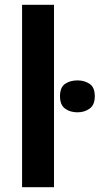

<svg xmlns="http://www.w3.org/2000/svg" viewBox="-20 -780 415 800"><path d="M205 0H72V-760H205ZM303 -445Q332 -445 353.5 -430.5Q375 -416 375 -379Q375 -343 353.5 -327.5Q332 -312 303 -312Q272 -312 251 -327.5Q230 -343 230 -379Q230 -416 251 -430.5Q272 -445 303 -445Z"/></svg>

Font: Noto Sans Display SemiBold
Style: Regular
Weight: 600
Designer: Monotype Design Team
Foundry: Monotype Imaging Inc.
Version: Version 2.003